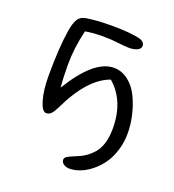

<svg xmlns="http://www.w3.org/2000/svg" viewBox="-125 -582 788 869"><g transform="rotate(20 269.5 -148.0)"><path d="M305.2 189Q289.6 189 277.8 180.7Q266.1 172.4 266.1 160.2Q266.1 150.9 276.6 144Q287.1 137.2 313 127Q338.4 117.2 357.2 104.7Q376 92.3 393.6 72.3Q411.1 52.2 420.2 21.7Q429.2 -8.8 429.2 -48.8Q429.2 -181.2 345.2 -253.9Q244.1 -218.8 166 -54.2Q154.8 -31.7 145.3 -21.5Q135.7 -11.2 121.1 -11.2Q101.6 -11.2 87.9 -58.3Q74.2 -105.5 74.2 -172.9Q74.2 -309.1 87.9 -395Q94.2 -433.1 105.7 -452.4Q117.2 -471.7 141.1 -476.1Q191.4 -484.9 266.1 -484.9Q360.4 -484.9 405.8 -472.2Q415.5 -469.2 421.9 -462.2Q428.2 -455.1 428.2 -446.8Q428.2 -432.1 412.1 -424.6Q396 -417 372.1 -417Q354 -417 318.6 -421.4Q283.2 -425.8 247.1 -425.8Q196.3 -425.8 160.2 -418.9Q139.2 -331.5 139.2 -251Q139.2 -188.5 144 -142.1Q245.6 -309.1 340.8 -309.1Q379.4 -309.1 411.1 -283.9Q442.9 -258.8 461.4 -219.5Q480 -180.2 490 -136.5Q500 -92.8 500 -51.8Q500 -6.3 487.3 33.4Q474.6 73.2 454.1 101.1Q433.6 128.9 408 149.2Q382.3 169.4 356 179.2Q329.6 189 305.2 189Z"/></g></svg>

Font: Shantell Sans Irregular Bouncy
Style: Regular
Weight: 300
Designer: Stephen Nixon, Anya Danilova, Shantell Martin
Foundry: Arrow Type
Version: Version 1.006;[9816181b4]